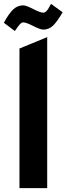

<svg xmlns="http://www.w3.org/2000/svg" viewBox="-41 -977 345 997"><path d="M60.1 0V-725.1L204.1 -784.2V0ZM36.1 -815.9 -21 -858.9Q5.9 -908.2 28.3 -928.7Q50.8 -949.2 80.1 -949.2Q93.8 -949.2 131.3 -930.2Q168.9 -911.1 183.1 -911.1Q190.9 -911.1 197.8 -917.2Q204.6 -923.3 209 -930.4Q213.4 -937.5 224.1 -957L284.2 -913.1Q255.4 -863.8 233.9 -843.5Q212.4 -823.2 183.1 -823.2Q168.9 -823.2 131.6 -842Q94.2 -860.8 80.1 -860.8Q71.3 -860.8 62.7 -851.6Q54.2 -842.3 36.1 -815.9Z"/></svg>

Font: LT Superior
Style: Bold
Weight: 400
Designer: Daniel Lyons
Foundry: LyonsType
Version: Version 1.000